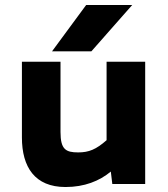

<svg xmlns="http://www.w3.org/2000/svg" viewBox="-20 -739 676 771"><path d="M243 12C319 12 379 -12 425 -50L431 0H563V-491H408V-176C366 -139 337 -127 294 -127C244 -127 223 -139 223 -209V-491H68V-187C68 -68 120 12 243 12ZM326 -719 189 -533H347L511 -719Z"/></svg>

Font: Falling Sky
Style: ExBd
Weight: 400
Designer: Paul D. Hunt
Foundry: Adobe Systems Incorporated
Version: Version 1.02